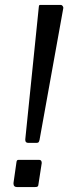

<svg xmlns="http://www.w3.org/2000/svg" viewBox="-20 -762 284 782"><path d="M238 -730C238 -735 233 -742 228 -742H146C139 -742 139 -741 138 -733L83 -195C83 -194 83 -193 83 -192C83 -184 87 -180 96 -180H125C137 -180 138 -181 141 -192ZM150 -98C150 -107 146 -111 139 -111H57C50 -111 48 -109 47 -101L35 -17C35 -16 35 -15 35 -14C35 -5 40 0 50 0H119C134 0 136 -2 137 -14Z"/></svg>

Font: Libre Franklin
Style: Italic
Weight: 400
Italic angle: -8°
Designer: Pablo Impallari, Rodrigo Fuenzalida
Foundry: Impallari Type
Version: Version 1.002; ttfautohint (v1.5)